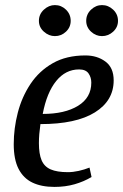

<svg xmlns="http://www.w3.org/2000/svg" viewBox="-20 -726 484 755"><path d="M194 9Q143 9 107.5 -8Q72 -25 53 -62Q34 -99 34 -159Q34 -221 50 -283Q66 -345 100 -396Q134 -447 187.5 -477.5Q241 -508 316 -508Q362 -508 394.5 -484Q427 -460 427 -410Q427 -330 353 -284Q279 -238 139 -238Q136 -217 134.5 -199Q133 -181 133 -163Q133 -121 143.5 -96Q154 -71 179 -60Q204 -49 247 -49Q267 -49 289.5 -54Q312 -59 332 -67L340 -30Q310 -12 273.5 -1.5Q237 9 194 9ZM148 -278Q235 -278 287 -310Q339 -342 339 -401Q339 -422 328 -437.5Q317 -453 291 -453Q238 -453 201 -407.5Q164 -362 148 -278ZM381 -584Q357 -584 338 -601.5Q319 -619 319 -644Q319 -670 338 -688Q357 -706 381 -706Q406 -706 425 -688Q444 -670 444 -644Q444 -619 425 -601.5Q406 -584 381 -584ZM196 -584Q172 -584 152.5 -601.5Q133 -619 133 -644Q133 -670 152.5 -688Q172 -706 196 -706Q221 -706 239.5 -688Q258 -670 258 -644Q258 -619 239.5 -601.5Q221 -584 196 -584Z"/></svg>

Font: Manuale Medium
Style: Italic
Weight: 500
Italic angle: -11°
Version: Version 1.002